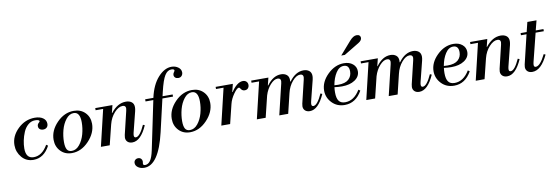

<svg xmlns="http://www.w3.org/2000/svg" viewBox="-70 -1325 6407 2208"><g transform="rotate(-10 3133.5 -221.0)"><path d="M377 -412Q377 -432 326 -432Q281 -432 245 -401Q209 -370 189 -322.5Q169 -275 159 -226Q149 -177 149 -134Q149 -17 240 -17Q338 -17 404 -133L424 -119Q354 13 232 13Q148 13 96 -48.5Q44 -110 44 -191Q44 -296 129.5 -379Q215 -462 328 -462Q388 -462 424 -436.5Q460 -411 460 -369Q460 -342 444 -326.5Q428 -311 402 -311Q378 -311 362.5 -323.5Q347 -336 347 -359Q347 -380 362 -394Q377 -408 377 -412Z M683 -12Q735 -12 774.5 -61Q814 -110 833 -178.5Q852 -247 852 -317Q852 -437 778 -437Q727 -437 687.5 -386.5Q648 -336 629.5 -266.5Q611 -197 611 -127Q611 -69 627.5 -40.5Q644 -12 683 -12ZM681 13Q600 13 549 -40.5Q498 -94 498 -174Q498 -282 585.5 -372Q673 -462 783 -462Q864 -462 915 -410.5Q966 -359 966 -280Q966 -172 878 -79.5Q790 13 681 13Z M1033 -425V-450H1234L1212 -361H1216Q1294 -462 1392 -462Q1433 -462 1459 -442Q1485 -422 1485 -381Q1485 -362 1479 -336L1419 -97Q1414 -76 1414 -63Q1414 -38 1436 -38Q1482 -38 1540 -166L1560 -157Q1485 13 1386 13Q1351 13 1330.5 -6Q1310 -25 1310 -56Q1310 -69 1314 -87L1379 -359Q1383 -379 1383 -386Q1383 -420 1346 -420Q1299 -420 1250 -366.5Q1201 -313 1181 -234L1123 0H1020L1121 -425Z M1616 -425V-450H1712Q1745 -599 1820.5 -682.5Q1896 -766 1978 -766Q2023 -766 2056 -742Q2089 -718 2089 -681Q2089 -658 2074.5 -641.5Q2060 -625 2035 -625Q2012 -625 1998.5 -637.5Q1985 -650 1985 -669Q1985 -684 1995.5 -698.5Q2006 -713 2006 -718Q2006 -736 1971 -736Q1926 -736 1894 -684.5Q1862 -633 1831 -501L1819 -450H1937V-425H1813L1725 -45Q1639 324 1472 324Q1428 324 1398.5 303Q1369 282 1369 251Q1369 230 1383 216.5Q1397 203 1418 203Q1439 203 1452 216Q1465 229 1465 247Q1465 252 1463.5 262Q1462 272 1462 276Q1462 294 1486 294Q1520 294 1545.5 259.5Q1571 225 1589 140L1707 -425Z M2063 -12Q2115 -12 2154.5 -61Q2194 -110 2213 -178.5Q2232 -247 2232 -317Q2232 -437 2158 -437Q2107 -437 2067.5 -386.5Q2028 -336 2009.5 -266.5Q1991 -197 1991 -127Q1991 -69 2007.5 -40.5Q2024 -12 2063 -12ZM2061 13Q1980 13 1929 -40.5Q1878 -94 1878 -174Q1878 -282 1965.5 -372Q2053 -462 2163 -462Q2244 -462 2295 -410.5Q2346 -359 2346 -280Q2346 -172 2258 -79.5Q2170 13 2061 13Z M2439 -425V-450H2640L2617 -358H2622Q2651 -404 2687 -433Q2723 -462 2758 -462Q2784 -462 2799.5 -446.5Q2815 -431 2815 -407Q2815 -385 2801.5 -369Q2788 -353 2762 -353Q2742 -353 2731 -363.5Q2720 -374 2714 -384.5Q2708 -395 2700 -395Q2678 -395 2638 -338.5Q2598 -282 2584 -224L2529 0H2426L2527 -425Z M2854 -425V-450H3055L3033 -361H3037Q3111 -462 3203 -462Q3243 -462 3269 -441.5Q3295 -421 3295 -380Q3295 -368 3294 -361H3299Q3373 -462 3466 -462Q3506 -462 3532 -441.5Q3558 -421 3558 -380Q3558 -362 3552 -336L3492 -97Q3487 -76 3487 -63Q3487 -38 3509 -38Q3555 -38 3613 -166L3633 -157Q3558 13 3459 13Q3424 13 3403.5 -6Q3383 -25 3383 -56Q3383 -69 3387 -87L3452 -359Q3456 -379 3456 -385Q3456 -420 3419 -420Q3375 -420 3328 -365Q3281 -310 3263 -232L3207 0H3103L3189 -359Q3193 -379 3193 -385Q3193 -420 3156 -420Q3115 -420 3071 -371Q3027 -322 3005 -250L2944 0H2841L2942 -425Z M3938 -462Q4001 -462 4041 -429Q4081 -396 4081 -344Q4081 -281 4022.5 -242Q3964 -203 3872 -203Q3834 -203 3784 -209Q3780 -181 3780 -148Q3780 -81 3803 -49Q3826 -17 3877 -17Q3980 -17 4050 -133L4070 -119Q3996 13 3867 13Q3776 13 3718 -48Q3660 -109 3660 -190Q3660 -292 3746.5 -377Q3833 -462 3938 -462ZM3931 -432Q3877 -432 3839.5 -373.5Q3802 -315 3787 -231Q3801 -229 3831 -229Q3915 -229 3954 -265Q3993 -301 3993 -357Q3993 -432 3931 -432ZM4143 -661 3966 -554H3924L4055 -704Q4099 -754 4137 -754Q4161 -754 4172 -743Q4183 -732 4183 -716Q4183 -685 4143 -661Z M4132 -425V-450H4333L4311 -361H4315Q4389 -462 4481 -462Q4521 -462 4547 -441.5Q4573 -421 4573 -380Q4573 -368 4572 -361H4577Q4651 -462 4744 -462Q4784 -462 4810 -441.5Q4836 -421 4836 -380Q4836 -362 4830 -336L4770 -97Q4765 -76 4765 -63Q4765 -38 4787 -38Q4833 -38 4891 -166L4911 -157Q4836 13 4737 13Q4702 13 4681.5 -6Q4661 -25 4661 -56Q4661 -69 4665 -87L4730 -359Q4734 -379 4734 -385Q4734 -420 4697 -420Q4653 -420 4606 -365Q4559 -310 4541 -232L4485 0H4381L4467 -359Q4471 -379 4471 -385Q4471 -420 4434 -420Q4393 -420 4349 -371Q4305 -322 4283 -250L4222 0H4119L4220 -425Z M5216 -462Q5279 -462 5319 -429Q5359 -396 5359 -344Q5359 -281 5300.5 -242Q5242 -203 5150 -203Q5112 -203 5062 -209Q5058 -181 5058 -148Q5058 -81 5081 -49Q5104 -17 5155 -17Q5258 -17 5328 -133L5348 -119Q5274 13 5145 13Q5054 13 4996 -48Q4938 -109 4938 -190Q4938 -292 5024.5 -377Q5111 -462 5216 -462ZM5209 -432Q5155 -432 5117.5 -373.5Q5080 -315 5065 -231Q5079 -229 5109 -229Q5193 -229 5232 -265Q5271 -301 5271 -357Q5271 -432 5209 -432Z M5410 -425V-450H5611L5589 -361H5593Q5671 -462 5769 -462Q5810 -462 5836 -442Q5862 -422 5862 -381Q5862 -362 5856 -336L5796 -97Q5791 -76 5791 -63Q5791 -38 5813 -38Q5859 -38 5917 -166L5937 -157Q5862 13 5763 13Q5728 13 5707.5 -6Q5687 -25 5687 -56Q5687 -69 5691 -87L5756 -359Q5760 -379 5760 -386Q5760 -420 5723 -420Q5676 -420 5627 -366.5Q5578 -313 5558 -234L5500 0H5397L5498 -425Z M6000 -425V-450H6071L6099 -563H6206L6177 -450H6267V-425H6171L6089 -97Q6084 -76 6084 -63Q6084 -38 6106 -38Q6157 -38 6220 -166L6240 -157Q6161 13 6057 13Q6021 13 6000.5 -6Q5980 -25 5980 -56Q5980 -69 5984 -87L6065 -425Z"/></g></svg>

Font: Libre Bodoni
Style: Italic
Weight: 400
Italic angle: -13°
Designer: Pablo Impallari, Rodrigo Fuenzalida
Foundry: Pablo Impallari, Rodrigo Fuenzalida
Version: Version 1.001